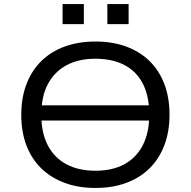

<svg xmlns="http://www.w3.org/2000/svg" viewBox="-20 -919 942 948"><path d="M149 -324V-399H773V-324ZM451 9Q367 9 299.5 -16Q232 -41 184 -87.5Q136 -134 110.5 -201Q85 -268 85 -352Q85 -436 110.5 -503Q136 -570 183.5 -617Q231 -664 299 -689Q367 -714 451 -714Q536 -714 603.5 -689Q671 -664 718.5 -617.5Q766 -571 791.5 -504Q817 -437 817 -353Q817 -269 791.5 -202Q766 -135 718.5 -88Q671 -41 603.5 -16Q536 9 451 9ZM451 -76Q535 -76 594 -108Q653 -140 685 -202Q717 -264 717 -353Q717 -443 686 -504.5Q655 -566 595 -597.5Q535 -629 451 -629Q368 -629 308.5 -597Q249 -565 216.5 -504Q184 -443 184 -352Q184 -263 216 -201.5Q248 -140 308 -108Q368 -76 451 -76ZM510 -800V-899H615V-800ZM289 -800V-899H394V-800Z"/></svg>

Font: Nunito Sans 7pt SemiExpanded
Style: Regular
Weight: 400
Width: 6
Designer: Vernon Adams
Foundry: Vernon Adams
Version: Version 3.101;gftools[0.9.27]